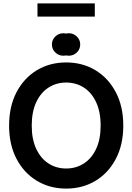

<svg xmlns="http://www.w3.org/2000/svg" viewBox="-20 -1111 788 1143"><path d="M374 11.7Q276.4 11.7 199.5 -34.7Q122.6 -81.1 78.4 -165.3Q34.2 -249.5 34.2 -363.3Q34.2 -477.5 78.4 -562Q122.6 -646.5 199.5 -692.9Q276.4 -739.3 374 -739.3Q471.2 -739.3 548.1 -692.9Q625 -646.5 669.4 -562Q713.9 -477.5 713.9 -363.3Q713.9 -249.5 669.4 -165Q625 -80.6 548.1 -34.4Q471.2 11.7 374 11.7ZM374 -107.9Q432.6 -107.9 479 -137.7Q525.4 -167.5 552.2 -224.6Q579.1 -281.7 579.1 -363.3Q579.1 -445.3 552.2 -502.7Q525.4 -560.1 479 -589.8Q432.6 -619.6 374 -619.6Q315.4 -619.6 269 -589.8Q222.7 -560.1 195.8 -502.7Q168.9 -445.3 168.9 -363.3Q168.9 -281.7 195.8 -224.6Q222.7 -167.5 269 -137.7Q315.4 -107.9 374 -107.9ZM389.2 -779.3Q380.9 -779.3 373 -780.8Q365.2 -779.3 357.4 -779.3Q329.1 -779.3 309.1 -798.8Q289.1 -818.4 289.1 -846.2Q289.1 -874 309.1 -893.6Q329.1 -913.1 357.4 -913.1Q365.2 -913.1 373 -911.1Q380.9 -913.1 389.2 -913.1Q417.5 -913.1 437.5 -893.6Q457.5 -874 457.5 -846.2Q457.5 -818.4 437.5 -798.8Q417.5 -779.3 389.2 -779.3ZM544.4 -1090.8V-1012.2H203.1V-1090.8Z"/></svg>

Font: Inter Display Semi Bold
Style: Regular
Weight: 600
Designer: Rasmus Andersson
Foundry: rsms
Version: Version 4.000;git-37864ae